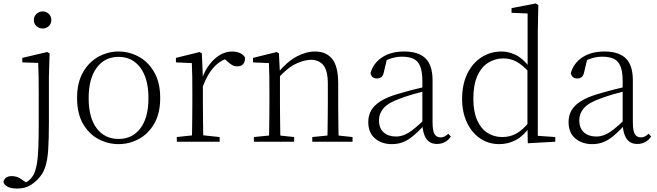

<svg xmlns="http://www.w3.org/2000/svg" viewBox="-92 -820 3801 1111"><path d="M6 271Q-31 271 -50.5 259Q-70 247 -72 232Q-64 199 -24 199Q-8 199 7 204Q22 209 40 223L75 246V253H44V243Q60 236 75 224Q90 212 100 195Q114 170 121 129.5Q128 89 130 33Q132 -23 132 -92V-281Q132 -332 131.5 -375Q131 -418 129 -456L37 -459V-485L181 -519L195 -511L191 -377V-114Q191 -18 187 45Q183 108 169 149Q155 190 124 220Q98 246 71 258.5Q44 271 6 271ZM155 -655Q135 -655 119.5 -668.5Q104 -682 104 -704Q104 -726 119.5 -740Q135 -754 155 -754Q175 -754 190 -740Q205 -726 205 -704Q205 -682 190 -668.5Q175 -655 155 -655Z M594 14Q533 14 478 -15Q423 -44 388.5 -103.5Q354 -163 354 -253Q354 -343 389 -403Q424 -463 479 -492.5Q534 -522 594 -522Q655 -522 710 -492.5Q765 -463 800 -403Q835 -343 835 -253Q835 -163 800 -103.5Q765 -44 710 -15Q655 14 594 14ZM594 -16Q674 -16 720.5 -77.5Q767 -139 767 -252Q767 -365 720.5 -428Q674 -491 594 -491Q514 -491 467.5 -428Q421 -365 421 -252Q421 -139 467.5 -77.5Q514 -16 594 -16Z M931 0V-27L1042 -39H1065L1179 -27V0ZM1018 0Q1019 -24 1019.5 -64.5Q1020 -105 1020.5 -149Q1021 -193 1021 -226V-281Q1021 -333 1020.5 -375.5Q1020 -418 1018 -455L926 -459V-485L1063 -519L1076 -511L1082 -371V-370V-226Q1082 -193 1082.5 -149Q1083 -105 1083.5 -64.5Q1084 -24 1085 0ZM1081 -318 1064 -367H1078Q1094 -413 1121 -448Q1148 -483 1181.5 -502.5Q1215 -522 1251 -522Q1278 -522 1298.5 -512Q1319 -502 1326 -486Q1326 -462 1315 -449Q1304 -436 1280 -436Q1264 -436 1250.5 -444Q1237 -452 1220 -468L1197 -488H1246Q1190 -477 1150 -436Q1110 -395 1081 -318Z M1377 0V-27L1487 -38H1507L1610 -27V0ZM1464 0Q1465 -24 1465.5 -64.5Q1466 -105 1466.5 -149Q1467 -193 1467 -226V-281Q1467 -333 1466.5 -375.5Q1466 -418 1464 -455L1372 -459V-485L1509 -519L1522 -511L1528 -393V-392V-226Q1528 -193 1528.5 -149Q1529 -105 1529.5 -64.5Q1530 -24 1531 0ZM1715 0V-27L1824 -38H1845L1948 -27V0ZM1802 0Q1803 -24 1803.5 -64Q1804 -104 1804.5 -148Q1805 -192 1805 -226V-334Q1805 -412 1779 -443Q1753 -474 1707 -474Q1672 -474 1623.5 -452.5Q1575 -431 1517 -368L1507 -398H1515Q1569 -463 1624 -492.5Q1679 -522 1731 -522Q1795 -522 1830 -479.5Q1865 -437 1865 -335V-226Q1865 -192 1865.5 -148Q1866 -104 1866.5 -64Q1867 -24 1868 0Z M2175 14Q2117 14 2078 -19Q2039 -52 2039 -114Q2039 -151 2055.5 -180.5Q2072 -210 2109.5 -234Q2147 -258 2209 -276Q2252 -289 2296.5 -300.5Q2341 -312 2381 -321V-297Q2341 -287 2299.5 -275Q2258 -263 2221 -249Q2154 -225 2127.5 -194Q2101 -163 2101 -125Q2101 -78 2128 -54Q2155 -30 2199 -30Q2224 -30 2247.5 -39.5Q2271 -49 2300.5 -72Q2330 -95 2370 -134L2376 -89H2357Q2325 -55 2297 -32Q2269 -9 2240 2.5Q2211 14 2175 14ZM2437 13Q2395 13 2374.5 -17.5Q2354 -48 2352 -102V-106V-350Q2352 -407 2339 -437.5Q2326 -468 2300 -480Q2274 -492 2234 -492Q2204 -492 2174 -483Q2144 -474 2112 -454L2148 -482L2129 -402Q2125 -382 2115 -374Q2105 -366 2089 -366Q2058 -366 2052 -397Q2069 -456 2120 -489Q2171 -522 2247 -522Q2329 -522 2370 -482.5Q2411 -443 2411 -354V-113Q2411 -61 2423 -43Q2435 -25 2457 -25Q2470 -25 2480 -30Q2490 -35 2502 -46L2517 -30Q2502 -8 2481.5 2.5Q2461 13 2437 13Z M2797 14Q2734 14 2685.5 -19.5Q2637 -53 2609.5 -112Q2582 -171 2582 -247Q2582 -332 2612 -393.5Q2642 -455 2694 -488.5Q2746 -522 2811 -522Q2852 -522 2893.5 -501.5Q2935 -481 2972 -431H2982L2971 -401Q2932 -444 2897 -463Q2862 -482 2821 -482Q2773 -482 2733.5 -457.5Q2694 -433 2670.5 -381.5Q2647 -330 2647 -248Q2647 -174 2669 -124.5Q2691 -75 2729 -51Q2767 -27 2814 -27Q2859 -27 2895.5 -47Q2932 -67 2970 -114L2980 -83H2971Q2937 -33 2892.5 -9.5Q2848 14 2797 14ZM2962 9 2960 -92V-95V-420L2961 -429V-742L2868 -746V-773L3008 -800L3023 -791L3020 -641V-34L3121 -27V0Z M3334 14Q3276 14 3237 -19Q3198 -52 3198 -114Q3198 -151 3214.5 -180.5Q3231 -210 3268.5 -234Q3306 -258 3368 -276Q3411 -289 3455.5 -300.5Q3500 -312 3540 -321V-297Q3500 -287 3458.5 -275Q3417 -263 3380 -249Q3313 -225 3286.5 -194Q3260 -163 3260 -125Q3260 -78 3287 -54Q3314 -30 3358 -30Q3383 -30 3406.5 -39.5Q3430 -49 3459.5 -72Q3489 -95 3529 -134L3535 -89H3516Q3484 -55 3456 -32Q3428 -9 3399 2.5Q3370 14 3334 14ZM3596 13Q3554 13 3533.5 -17.5Q3513 -48 3511 -102V-106V-350Q3511 -407 3498 -437.5Q3485 -468 3459 -480Q3433 -492 3393 -492Q3363 -492 3333 -483Q3303 -474 3271 -454L3307 -482L3288 -402Q3284 -382 3274 -374Q3264 -366 3248 -366Q3217 -366 3211 -397Q3228 -456 3279 -489Q3330 -522 3406 -522Q3488 -522 3529 -482.5Q3570 -443 3570 -354V-113Q3570 -61 3582 -43Q3594 -25 3616 -25Q3629 -25 3639 -30Q3649 -35 3661 -46L3676 -30Q3661 -8 3640.5 2.5Q3620 13 3596 13Z"/></svg>

Font: Noto Serif TC
Style: Regular
Weight: 200
Designer: Ryoko NISHIZUKA 西塚涼子 (kana & ideographs); Frank Grießhammer (Latin, Greek & Cyrillic); Wenlong ZHANG 张文龙 (bopomofo); San
Foundry: Adobe
Version: Version 2.001;hotconv 1.1.0;makeotfexe 2.6.0